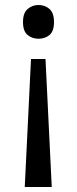

<svg xmlns="http://www.w3.org/2000/svg" viewBox="-20 -566 309 768"><path d="M196 -478Q196 -441 178 -426Q160 -411 134 -411Q109 -411 90.5 -426Q72 -441 72 -478Q72 -514 90.5 -530Q109 -546 134 -546Q160 -546 178 -530Q196 -514 196 -478ZM104 -330H162L187 182H79Z"/></svg>

Font: Noto Sans Tifinagh Rhissa Ixa
Style: Regular
Weight: 400
Designer: JamraPatel
Foundry: JamraPatel LLC
Version: Version 2.006; ttfautohint (v1.8.4.7-5d5b)